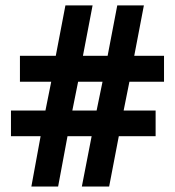

<svg xmlns="http://www.w3.org/2000/svg" viewBox="-20 -684 642 704"><path d="M581.4 -384.2H454.5L433.3 -278.6H550.6V-184.5H415.6L380.2 0H280.1L316 -184.5H227.5L193.1 0H95L128.9 -184.5H20.2V-278.6H146.6L167.8 -384.2H53.1V-479.3H184.5L219.9 -664.3H319.5L284.1 -479.3H374.6L410 -664.3H507.6L472.2 -479.3H581.4ZM266.4 -384.2 245.2 -278.6H334.2L355.9 -384.2Z"/></svg>

Font: Khula
Style: Bold
Weight: 700
Designer: Erin McLaughlin, Steve Matteson
Version: Version 1.000;PS 1.0;hotconv 1.0.72;makeotf.lib2.5.5900; ttf